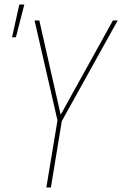

<svg xmlns="http://www.w3.org/2000/svg" viewBox="-20 -825 540 845"><path d="M33 -661 65 -805H87L50 -661ZM184 0 233 -295 132 -735H153L247 -320L477 -735H498L252 -292L204 0Z"/></svg>

Font: Iosevka SS18 Thin
Style: Italic
Weight: 100
Italic angle: -9°
Monospace: yes
Designer: Belleve Invis
Foundry: Belleve Invis
Version: Version 25.1.1; ttfautohint (v1.8.4)